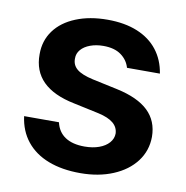

<svg xmlns="http://www.w3.org/2000/svg" viewBox="-68 -619 674 694"><g transform="rotate(10 269.0 -271.5)"><path d="M35.5 -157H163.4Q171.2 -122.2 198.2 -104.4Q225.1 -86.6 269.2 -86.6Q299.4 -86.6 322.4 -95Q345.5 -103.3 358.7 -118.3Q371.8 -133.2 372.2 -152Q371.4 -175.1 353.3 -190.3Q335.2 -205.6 298.3 -213.8L205.3 -233.7Q50.8 -264.9 51.8 -387.1Q51.5 -436.8 79 -474.3Q106.5 -511.7 156.8 -532.1Q207 -552.6 272.7 -552.6Q335.9 -552.6 382.5 -533.4Q429 -514.2 456.7 -478.5Q484.4 -442.8 492.2 -393.5H371.4Q363.6 -421.2 339.3 -438.9Q315 -456.7 274.1 -456.7Q247.5 -456.7 225.9 -448.7Q204.2 -440.7 192.1 -426.5Q180 -412.3 180.4 -394.2Q179.7 -370.4 197.6 -355.3Q215.6 -340.2 257.1 -331L350.1 -311.1Q427.2 -294.4 465.2 -258Q503.2 -221.6 503.6 -163.4Q503.2 -112.2 473.4 -72.8Q443.5 -33.4 390.8 -11.4Q338.1 10.7 270.6 10.7Q203.5 10.7 153.2 -8.7Q103 -28.1 72.8 -65.7Q42.6 -103.3 35.5 -157Z"/></g></svg>

Font: Riot Sans
Style: Bold
Weight: 600
Designer: Rasmus Andersson
Foundry: rsms
Version: Version 4.001